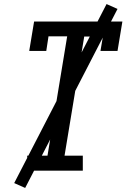

<svg xmlns="http://www.w3.org/2000/svg" viewBox="-20 -841 640 946"><path d="M114 0V-74H214L311 -662H219L208 -590H124L148 -735H583L559 -590H475L487 -661H395L298 -74H388V0ZM104 85 50 61 505 -821 559 -797Z"/></svg>

Font: Iosevka Curly Slab ExObl
Style: Regular
Weight: 400
Width: 7
Italic angle: -9°
Monospace: yes
Designer: Belleve Invis
Foundry: Belleve Invis
Version: Version 11.1.0; ttfautohint (v1.8.3)